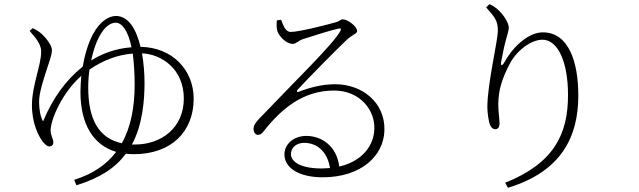

<svg xmlns="http://www.w3.org/2000/svg" viewBox="-20 -824 3040 914"><path d="M121 -677C143 -650 176 -618 176 -579C176 -512 132 -416 132 -324C132 -235 164 -176 183 -150C192 -140 203 -127 214 -127C227 -127 234 -135 234 -146C234 -163 221 -178 221 -203C221 -256 277 -384 367 -463C365 -438 363 -412 363 -386C363 -233 424 -133 533 -101C488 -42 424 4 333 32L344 58C459 22 529 -25 579 -92C591 -91 604 -90 617 -90C796 -90 902 -198 902 -354C902 -491 800 -599 649 -601C629 -684 592 -748 532 -748C497 -748 455 -721 423 -662C402 -623 384 -568 374 -507C294 -444 230 -355 185 -246C172 -268 166 -306 166 -339C166 -384 187 -445 208 -510C214 -528 227 -563 227 -585C227 -613 192 -650 178 -663C161 -678 148 -684 136 -690ZM406 -493C471 -537 538 -563 612 -569C617 -529 621 -480 621 -421C621 -317 604 -221 560 -142C449 -166 400 -257 400 -408C400 -436 402 -465 406 -493ZM656 -570C749 -566 855 -496 855 -355C855 -213 745 -136 623 -136H608C660 -232 668 -352 668 -429C668 -476 664 -525 656 -570ZM414 -536C423 -579 436 -618 450 -645C477 -699 508 -716 531 -716C558 -716 589 -683 606 -599C526 -593 461 -566 414 -536Z M1364 -672C1338 -672 1329 -703 1318 -730L1298 -727C1296 -710 1296 -688 1301 -674C1311 -648 1344 -615 1374 -615C1388 -615 1401 -630 1420 -637C1465 -652 1562 -682 1592 -688C1602 -690 1606 -687 1600 -676C1563 -610 1394 -448 1212 -257C1194 -237 1188 -227 1187 -213C1186 -193 1198 -182 1207 -182C1218 -182 1225 -186 1236 -200C1320 -307 1423 -393 1570 -393C1696 -393 1766 -297 1762 -210C1760 -129 1702 -56 1595 -31C1583 -129 1511 -177 1438 -177C1377 -177 1334 -137 1334 -89C1334 -23 1406 20 1516 20C1699 20 1807 -82 1810 -203C1814 -337 1703 -423 1576 -423C1513 -423 1453 -407 1402 -387C1394 -383 1391 -391 1396 -396C1445 -450 1582 -588 1626 -630C1662 -664 1680 -662 1680 -677C1680 -698 1635 -732 1612 -732C1601 -732 1597 -723 1582 -719C1540 -707 1405 -672 1364 -672ZM1551 -24 1512 -22C1407 -22 1365 -56 1365 -90C1365 -123 1393 -144 1428 -144C1486 -144 1538 -106 1551 -24Z M2294 -789C2336 -742 2350 -725 2350 -678C2350 -629 2300 -426 2300 -313C2300 -293 2305 -245 2314 -227C2322 -211 2331 -209 2339 -209C2350 -209 2358 -219 2358 -235C2358 -262 2352 -289 2352 -326C2352 -400 2374 -458 2407 -521C2442 -587 2511 -635 2562 -635C2636 -635 2684 -529 2684 -372C2684 -187 2619 -48 2385 46L2398 70C2651 -7 2733 -171 2733 -369C2733 -532 2686 -670 2564 -670C2499 -670 2426 -608 2382 -529C2370 -508 2362 -509 2366 -531C2375 -578 2381 -608 2390 -640C2396 -664 2402 -676 2402 -694C2402 -712 2379 -754 2348 -780C2336 -790 2329 -796 2310 -804Z"/></svg>

Font: Noto Serif CJK HK ExtraLight
Style: Regular
Weight: 200
Designer: Ryoko NISHIZUKA 西塚涼子 (kana & ideographs); Frank Grießhammer (Latin, Greek & Cyrillic); Wenlong ZHANG 张文龙 (bopomofo); San
Foundry: Adobe
Version: Version 2.001;hotconv 1.1.0;makeotfexe 2.6.0